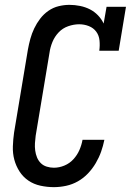

<svg xmlns="http://www.w3.org/2000/svg" viewBox="-20 -763 540 791"><path d="M202 8Q174 8 146.5 2Q119 -4 97 -19Q75 -34 60.5 -56.5Q46 -79 39 -105Q32 -131 33 -160Q34 -189 38 -217L95 -559Q99 -581 105 -603Q111 -625 121 -646Q131 -667 145.5 -686Q160 -705 179.5 -718.5Q199 -732 221.5 -737.5Q244 -743 266 -743Q288 -743 310 -738.5Q332 -734 350.5 -724.5Q369 -715 383.5 -700Q398 -685 407 -666L419 -735H499L469 -554H389Q392 -575 390 -596Q388 -617 376.5 -632.5Q365 -648 346 -655.5Q327 -663 306 -663Q284 -663 261 -655Q238 -647 221.5 -629.5Q205 -612 196 -590Q187 -568 184 -546L127 -204Q125 -189 124 -173.5Q123 -158 125 -143Q127 -128 132.5 -114.5Q138 -101 148 -91Q158 -81 172.5 -76.5Q187 -72 202 -72Q224 -72 245.5 -81Q267 -90 282.5 -107Q298 -124 307 -144.5Q316 -165 320 -187H410Q405 -162 396.5 -138Q388 -114 374.5 -91Q361 -68 342.5 -48.5Q324 -29 301 -16Q278 -3 252.5 2.5Q227 8 202 8Z"/></svg>

Font: Iosevka Curly Slab MdObl
Style: Regular
Weight: 500
Italic angle: -9°
Monospace: yes
Designer: Belleve Invis
Foundry: Belleve Invis
Version: Version 11.0.0; ttfautohint (v1.8.3)